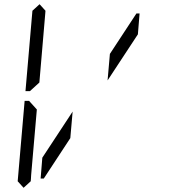

<svg xmlns="http://www.w3.org/2000/svg" viewBox="-20 -956 856 912"><path d="M188 -108H173L181 -207L325 -426L314 -300ZM628 -892H643L635 -793L491 -574L502 -700ZM92 -64 64 -95 97 -477H118L127 -467L155 -436L128 -125L127 -108L126 -95ZM122 -523H101L134 -905L168 -936L196 -905L195 -892L167 -564L133 -533Z"/></svg>

Font: DSEG14 Classic Mini
Style: Light Italic
Weight: 300
Italic angle: -5°
Designer: Keshikan(Twitter:@keshinomi_88pro)
Version: Version 0.46